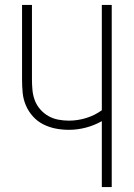

<svg xmlns="http://www.w3.org/2000/svg" viewBox="-20 -755 540 775"><path d="M391 0V-266Q361 -249 327 -240Q293 -231 258 -231Q231 -231 205 -236Q179 -241 155 -253Q131 -265 113 -285Q95 -305 84.5 -329.5Q74 -354 71.5 -380.5Q69 -407 69 -434V-735H109V-434Q109 -413 111 -391.5Q113 -370 120.5 -350Q128 -330 142.5 -313.5Q157 -297 175.5 -286.5Q194 -276 215.5 -272Q237 -268 258 -268Q293 -268 327.5 -278.5Q362 -289 391 -310V-735H431V0Z"/></svg>

Font: Iosevka Term Curly Extralight
Style: Regular
Weight: 200
Designer: Belleve Invis
Foundry: Belleve Invis
Version: Version 32.3.0